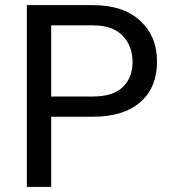

<svg xmlns="http://www.w3.org/2000/svg" viewBox="-20 -731 679 751"><path d="M85 0V-710.9H343.3Q461.9 -710.9 528.1 -650.1Q594.2 -589.4 594.2 -490.2Q594.2 -388.7 528.8 -331.5Q463.4 -274.4 343.3 -274.4H180.2V0ZM180.2 -353.5H343.3Q421.9 -353.5 460.2 -390.4Q498.5 -427.2 498.5 -489.3Q498.5 -550.8 459.7 -591.3Q420.9 -631.8 343.3 -631.8H180.2Z"/></svg>

Font: Bert Sans Medium
Style: Regular
Weight: 500
Designer: Christian Robertson, Adam Twardoch, & Cristiano Sobral
Foundry: Google
Version: Version 12.135;January 10, 2020;FontCreator 12.0.0.2547 64-b